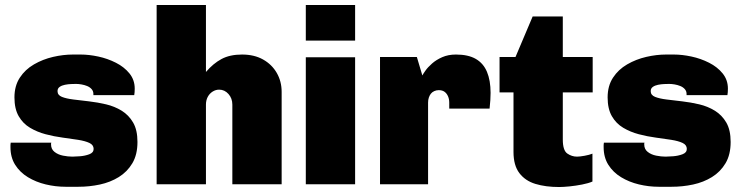

<svg xmlns="http://www.w3.org/2000/svg" viewBox="-20 -740 2981 771"><path d="M243 10Q203 10 163.5 0.5Q124 -9 92 -28.5Q60 -48 41 -78Q22 -108 22 -149Q22 -154 22 -158Q22 -162 23 -167H186Q185 -165 185 -163.5Q185 -162 185 -160Q185 -141 199 -130Q213 -119 233 -115Q253 -111 271 -111Q281 -111 301 -112.5Q321 -114 338.5 -120.5Q356 -127 356 -142Q356 -158 339 -166Q322 -174 293.5 -178.5Q265 -183 231 -187.5Q197 -192 163 -201Q129 -210 100.5 -227Q72 -244 55 -273.5Q38 -303 38 -349Q38 -395 59.5 -428Q81 -461 116.5 -481.5Q152 -502 193 -511.5Q234 -521 273 -521H304Q337 -521 374.5 -513Q412 -505 445.5 -488Q479 -471 500 -445Q521 -419 521 -384Q521 -377 520.5 -370Q520 -363 519 -358H355V-363Q355 -374 348 -382Q341 -390 330 -394.5Q319 -399 307 -401Q295 -403 285 -403Q278 -403 265.5 -402.5Q253 -402 240.5 -399.5Q228 -397 219.5 -391Q211 -385 211 -374Q211 -358 228.5 -351Q246 -344 274.5 -340.5Q303 -337 337.5 -333Q372 -329 406 -321Q440 -313 468.5 -295.5Q497 -278 514.5 -248Q532 -218 532 -170Q532 -119 511.5 -84.5Q491 -50 457 -29Q423 -8 381 1Q339 10 295 10Z M609 0V-720H807V-451Q836 -485 869.5 -503Q903 -521 952 -521Q1001 -521 1036.5 -501Q1072 -481 1091.5 -447Q1111 -413 1111 -371V0H913V-320Q913 -345 897.5 -362.5Q882 -380 860 -380Q846 -380 833.5 -372Q821 -364 814 -350.5Q807 -337 807 -320V0Z M1208 0V-510H1406V0ZM1208 -577V-720H1406V-577Z M1506 0V-511H1654L1676 -437Q1679 -443 1688.5 -456.5Q1698 -470 1715 -485Q1732 -500 1756 -510.5Q1780 -521 1811 -521Q1860 -521 1890.5 -503.5Q1921 -486 1935.5 -451.5Q1950 -417 1950 -367Q1950 -355 1949 -338Q1948 -321 1946 -304H1784V-328Q1784 -342 1779 -353.5Q1774 -365 1765 -371.5Q1756 -378 1742 -378Q1732 -378 1723.5 -374Q1715 -370 1710 -363.5Q1705 -357 1702 -348Q1699 -339 1699 -328V0Z M2225 11Q2171 11 2130 -1.5Q2089 -14 2065.5 -45Q2042 -76 2042 -130V-369H1986V-511H2050L2119 -674H2240V-511H2360V-369H2240V-180Q2240 -136 2258 -123.5Q2276 -111 2297 -111Q2308 -111 2327.5 -114.5Q2347 -118 2359 -123V-11Q2343 -4 2317.5 1Q2292 6 2267 8.5Q2242 11 2225 11Z M2625 10Q2585 10 2545.5 0.5Q2506 -9 2474 -28.5Q2442 -48 2423 -78Q2404 -108 2404 -149Q2404 -154 2404 -158Q2404 -162 2405 -167H2568Q2567 -165 2567 -163.5Q2567 -162 2567 -160Q2567 -141 2581 -130Q2595 -119 2615 -115Q2635 -111 2653 -111Q2663 -111 2683 -112.5Q2703 -114 2720.5 -120.5Q2738 -127 2738 -142Q2738 -158 2721 -166Q2704 -174 2675.5 -178.5Q2647 -183 2613 -187.5Q2579 -192 2545 -201Q2511 -210 2482.5 -227Q2454 -244 2437 -273.5Q2420 -303 2420 -349Q2420 -395 2441.5 -428Q2463 -461 2498.5 -481.5Q2534 -502 2575 -511.5Q2616 -521 2655 -521H2686Q2719 -521 2756.5 -513Q2794 -505 2827.5 -488Q2861 -471 2882 -445Q2903 -419 2903 -384Q2903 -377 2902.5 -370Q2902 -363 2901 -358H2737V-363Q2737 -374 2730 -382Q2723 -390 2712 -394.5Q2701 -399 2689 -401Q2677 -403 2667 -403Q2660 -403 2647.5 -402.5Q2635 -402 2622.5 -399.5Q2610 -397 2601.5 -391Q2593 -385 2593 -374Q2593 -358 2610.5 -351Q2628 -344 2656.5 -340.5Q2685 -337 2719.5 -333Q2754 -329 2788 -321Q2822 -313 2850.5 -295.5Q2879 -278 2896.5 -248Q2914 -218 2914 -170Q2914 -119 2893.5 -84.5Q2873 -50 2839 -29Q2805 -8 2763 1Q2721 10 2677 10Z"/></svg>

Font: Chivo Medium Black
Style: Regular
Weight: 900
Version: Version 2.002